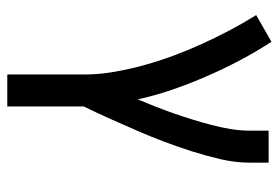

<svg xmlns="http://www.w3.org/2000/svg" viewBox="-142 -426 783 540"><g transform="rotate(90 250.0 -156.5)"><path d="M190 215V0Q190 -43 182.5 -86Q175 -129 163.5 -170.5Q152 -212 137 -252.5Q122 -293 104 -332.5Q86 -372 66 -410Q46 -448 23 -485L98 -528Q126 -485 150 -439.5Q174 -394 194.5 -347Q215 -300 232 -251Q249 -202 260 -152Q271 -178 281 -203.5Q291 -229 300 -255Q309 -281 317 -307Q325 -333 332 -359.5Q339 -386 343.5 -413.5Q348 -441 348 -468V-520H438V-468Q438 -427 428.5 -386Q419 -345 406.5 -305.5Q394 -266 379.5 -227.5Q365 -189 348.5 -151Q332 -113 315 -75Q298 -37 280 0V215Z"/></g></svg>

Font: Iosevka Medium
Style: Regular
Weight: 500
Monospace: yes
Designer: Belleve Invis
Foundry: Belleve Invis
Version: Version 32.5.0; ttfautohint (v1.8.4)